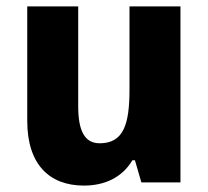

<svg xmlns="http://www.w3.org/2000/svg" viewBox="-20 -635 650 599"><path d="M543 -615H384V-356C384 -248 366 -188 291 -188C244 -188 224 -227 224 -303V-615H65V-258C65 -122 134 -56 242 -56C306 -56 361 -81 393 -135H401L421 -66H543Z"/></svg>

Font: Noto Sans Malayalam UI SemiCondensed ExtraBold
Style: Regular
Weight: 800
Width: 4
Designer: Jelle Bosma - Monotype Design Team
Foundry: Monotype Imaging Inc.
Version: Version 2.104